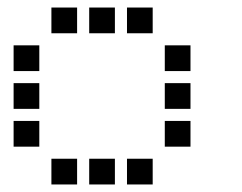

<svg xmlns="http://www.w3.org/2000/svg" viewBox="-20 -504 640 508"><path d="M117 -484Q116 -484 116 -484Q116 -484 116 -483V-417Q116 -416 116 -416Q116 -416 117 -416H183Q184 -416 184 -416Q184 -416 184 -417V-483Q184 -484 184 -484Q184 -484 183 -484ZM217 -484Q216 -484 216 -484Q216 -484 216 -483V-417Q216 -416 216 -416Q216 -416 217 -416H283Q284 -416 284 -416Q284 -416 284 -417V-483Q284 -484 284 -484Q284 -484 283 -484ZM317 -484Q316 -484 316 -484Q316 -484 316 -483V-417Q316 -416 316 -416Q316 -416 317 -416H383Q384 -416 384 -416Q384 -416 384 -417V-483Q384 -484 384 -484Q384 -484 383 -484ZM17 -384Q16 -384 16 -384Q16 -384 16 -383V-317Q16 -316 16 -316Q16 -316 17 -316H83Q84 -316 84 -316Q84 -316 84 -317V-383Q84 -384 84 -384Q84 -384 83 -384ZM417 -384Q416 -384 416 -384Q416 -384 416 -383V-317Q416 -316 416 -316Q416 -316 417 -316H483Q484 -316 484 -316Q484 -316 484 -317V-383Q484 -384 484 -384Q484 -384 483 -384ZM17 -284Q16 -284 16 -284Q16 -284 16 -283V-217Q16 -216 16 -216Q16 -216 17 -216H83Q84 -216 84 -216Q84 -216 84 -217V-283Q84 -284 84 -284Q84 -284 83 -284ZM417 -284Q416 -284 416 -284Q416 -284 416 -283V-217Q416 -216 416 -216Q416 -216 417 -216H483Q484 -216 484 -216Q484 -216 484 -217V-283Q484 -284 484 -284Q484 -284 483 -284ZM17 -184Q16 -184 16 -184Q16 -184 16 -183V-117Q16 -116 16 -116Q16 -116 17 -116H83Q84 -116 84 -116Q84 -116 84 -117V-183Q84 -184 84 -184Q84 -184 83 -184ZM417 -184Q416 -184 416 -184Q416 -184 416 -183V-117Q416 -116 416 -116Q416 -116 417 -116H483Q484 -116 484 -116Q484 -116 484 -117V-183Q484 -184 484 -184Q484 -184 483 -184ZM117 -84Q116 -84 116 -84Q116 -84 116 -83V-17Q116 -16 116 -16Q116 -16 117 -16H183Q184 -16 184 -16Q184 -16 184 -17V-83Q184 -84 184 -84Q184 -84 183 -84ZM217 -84Q216 -84 216 -84Q216 -84 216 -83V-17Q216 -16 216 -16Q216 -16 217 -16H283Q284 -16 284 -16Q284 -16 284 -17V-83Q284 -84 284 -84Q284 -84 283 -84ZM317 -84Q316 -84 316 -84Q316 -84 316 -83V-17Q316 -16 316 -16Q316 -16 317 -16H383Q384 -16 384 -16Q384 -16 384 -17V-83Q384 -84 384 -84Q384 -84 383 -84Z"/></svg>

Font: Doto Black SemiBold
Style: Regular
Weight: 600
Monospace: yes
Version: Version 1.000